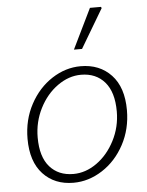

<svg xmlns="http://www.w3.org/2000/svg" viewBox="-57 -862 707 921"><g transform="rotate(-5 297.0 -401.5)"><path d="M58 -216Q58 -307 98 -381.5Q138 -456 203.5 -498.5Q269 -541 342 -541Q433 -541 489 -481.5Q545 -422 545 -312Q545 -221 505 -146.5Q465 -72 399 -29.5Q333 13 260 13Q169 13 113.5 -46.5Q58 -106 58 -216ZM496 -310Q496 -403 454 -451.5Q412 -500 340 -500Q281 -500 227 -461.5Q173 -423 140 -358Q107 -293 107 -218Q107 -125 149 -77Q191 -29 263 -29Q322 -29 375.5 -67Q429 -105 462.5 -170Q496 -235 496 -310ZM411 -816H464L467 -810L356 -623H317Z"/></g></svg>

Font: Nebula Sans Light
Style: Regular
Weight: 300
Italic angle: -9°
Designer: Paul D. Hunt for Adobe (as Source Sans)
Foundry: Nebula Entertainment & Broadcasting LLC
Version: Version 1.010